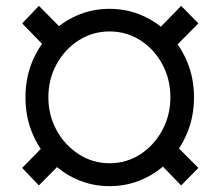

<svg xmlns="http://www.w3.org/2000/svg" viewBox="-20 -633 761 663"><path d="M358.4 9.8Q297.9 9.8 245.1 -13.7Q192.4 -37.1 152.6 -78.9Q112.8 -120.6 90.3 -176.3Q67.9 -231.9 67.9 -296.9Q67.9 -361.8 90.3 -417.5Q112.8 -473.1 152.6 -514.6Q192.4 -556.2 245.1 -579.3Q297.9 -602.5 358.4 -602.5Q418.5 -602.5 471.4 -579.3Q524.4 -556.2 564.5 -514.6Q604.5 -473.1 627.2 -417.5Q649.9 -361.8 649.9 -296.9Q649.9 -231.9 627.2 -176Q604.5 -120.1 564.5 -78.4Q524.4 -36.6 471.4 -13.4Q418.5 9.8 358.4 9.8ZM358.4 -69.3Q417 -69.3 464.6 -100.3Q512.2 -131.3 540.3 -183.1Q568.4 -234.9 568.4 -296.9Q568.4 -359.9 540.3 -411.6Q512.2 -463.4 464.6 -493.9Q417 -524.4 358.4 -524.4Q300.3 -524.4 252.2 -493.9Q204.1 -463.4 175.5 -411.6Q147 -359.9 147 -296.9Q147 -234.9 175.5 -183.1Q204.1 -131.3 252.2 -100.3Q300.3 -69.3 358.4 -69.3ZM565.4 -451.7 507.8 -512.2 605.5 -612.8 665 -552.2ZM605.5 7.3 507.8 -93.3 565.4 -152.8 665 -53.2ZM114.3 7.3 56.6 -53.2 154.3 -152.8 213.9 -93.3ZM154.3 -451.7 56.6 -552.2 114.3 -612.8 213.9 -512.2Z"/></svg>

Font: Inter 16pt
Style: Regular
Weight: 400
Version: Version 4.001;git-66647c0bb